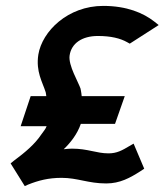

<svg xmlns="http://www.w3.org/2000/svg" viewBox="-20 -610 558 651"><path d="M16 -56 64 21 75 16C110 2 144 -7 189 -7C243 -7 279 12 340 12C387 12 421 -7 457 -30L469 -38L433 -123L419 -115C394 -100 376 -90 348 -90C307 -90 278 -106 224 -106C215 -106 205 -105 196 -104C219 -126 242 -155 254 -190H370L403 -284H257C257 -289 255 -298 254 -305L253 -306L254 -307C246 -332 211 -388 216 -422C222 -463 258 -488 312 -488C356 -488 388 -480 411 -467L420 -462L518 -525L503 -537C466 -566 410 -590 330 -590C210 -590 123 -504 110 -425C101 -367 124 -332 135 -297C136 -294 136 -289 137 -284H84L50 -182H138C134 -171 128 -166 120 -154C98 -121 66 -94 27 -65Z"/></svg>

Font: Charger Pro
Style: BlkExtObl
Weight: 900
Designer: Jasper
Foundry: Cannot Into Space Fonts
Version: Version 1.09